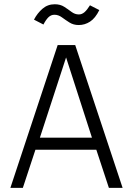

<svg xmlns="http://www.w3.org/2000/svg" viewBox="-20 -904 640 924"><path d="M443.5 -183.5H150.5L90 0H30L257.5 -687H342L570 0H504ZM172 -241.5H422.5L298 -627.5ZM359 -783.5Q333.5 -783.5 314.2 -795.8Q295 -808 278 -820.5Q261 -833 242 -833Q225.5 -833 213.2 -821Q201 -809 189 -786L143.5 -809.5Q160 -841 184.8 -862.2Q209.5 -883.5 243.5 -883.5Q270.5 -883.5 289.2 -871.2Q308 -859 324.2 -846.8Q340.5 -834.5 359.5 -834.5Q374 -834.5 386.5 -845.2Q399 -856 413 -878.5L458 -855.5Q438.5 -816 413.2 -799.8Q388 -783.5 359 -783.5Z"/></svg>

Font: Fira Code Light Light
Style: Regular
Weight: 300
Monospace: yes
Version: Version 5.002